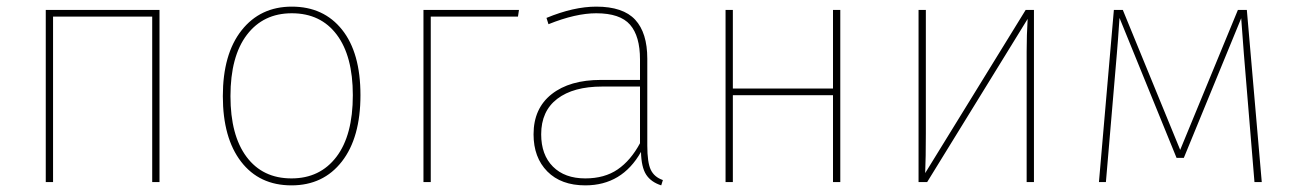

<svg xmlns="http://www.w3.org/2000/svg" viewBox="-20 -549 3903 579"><path d="M439 -499H140V0H118V-519H461V0H439Z M1067 -262Q1067 -134 1011 -62Q955 10 859 10Q762 10 707 -61.5Q652 -133 652 -259Q652 -386 708.5 -457.5Q765 -529 860 -529Q956 -529 1011.5 -459.5Q1067 -390 1067 -262ZM675 -259Q675 -141 723.5 -76Q772 -11 859 -11Q945 -11 994.5 -76Q1044 -141 1044 -262Q1044 -380 995.5 -444.5Q947 -509 860 -509Q774 -509 724.5 -444Q675 -379 675 -259Z M1257 0V-519H1545L1542 -499H1279V0Z M1979 -6 1974 10Q1943 0 1928.5 -22.5Q1914 -45 1913 -91Q1856 10 1745 10Q1672 10 1630.5 -32Q1589 -74 1589 -144Q1589 -222 1643.5 -265Q1698 -308 1792 -308H1910V-370Q1910 -440 1880 -474.5Q1850 -509 1778 -509Q1716 -509 1634 -476L1628 -495Q1710 -529 1778 -529Q1859 -529 1895.5 -489.5Q1932 -450 1932 -372V-110Q1932 -59 1942.5 -37Q1953 -15 1979 -6ZM1910 -117V-288H1796Q1709 -288 1660.5 -251Q1612 -214 1612 -144Q1612 -82 1647.5 -46.5Q1683 -11 1745 -11Q1803 -11 1842.5 -38Q1882 -65 1910 -117Z M2492 -262H2190V0H2168V-519H2190V-282H2492V-519H2514V0H2492Z M3098 0H3076V-394Q3076 -443 3079 -492L2776 0H2750V-519H2772V-146Q2772 -73 2770 -27L3073 -519H3098Z M3785 0H3763L3731 -387L3723 -494L3550 -73H3528L3356 -495Q3351 -420 3348 -387L3315 0H3294L3339 -519H3366L3539 -97L3713 -519H3740Z"/></svg>

Font: Fira Sans Thin
Style: Regular
Weight: 100
Designer: bBox Type GmbH & Carrois Corporate GbR & Edenspiekermann AG
Foundry: bBox Type GmbH & Carrois Corporate GbR & Edenspiekermann AG
Version: Version 4.301